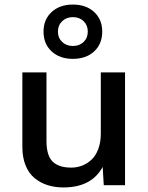

<svg xmlns="http://www.w3.org/2000/svg" viewBox="-20 -821 658 851"><path d="M433.1 -681.2Q433.1 -626.5 397.5 -593.3Q361.8 -560.1 303.2 -560.1Q244.6 -560.1 208.7 -593.3Q172.9 -626.5 172.9 -681.2Q172.9 -734.4 208.7 -767.6Q244.6 -800.8 303.2 -800.8Q361.8 -800.8 397.5 -767.6Q433.1 -734.4 433.1 -681.2ZM236.8 -681.2Q236.8 -652.8 255.6 -635Q274.4 -617.2 303.2 -617.2Q332 -617.2 350.6 -635Q369.1 -652.8 369.1 -681.2Q369.1 -709 350.6 -727.1Q332 -745.1 303.2 -745.1Q274.4 -745.1 255.6 -727.1Q236.8 -709 236.8 -681.2ZM261.2 9.8Q222.7 9.8 190.7 -0.5Q158.7 -10.7 133.3 -31.5Q107.9 -52.2 93.5 -87.6Q79.1 -123 79.1 -169.9V-500H186V-196.8Q186 -131.3 213.4 -104.7Q240.7 -78.1 295.9 -78.1Q321.8 -78.1 344.7 -87.2Q367.7 -96.2 386.2 -113.8Q404.8 -131.3 415.8 -161.1Q426.8 -190.9 426.8 -229V-500H534.2V0H439.9L435.1 -81.1Q385.7 9.8 261.2 9.8Z"/></svg>

Font: Work Sans Medium
Style: Regular
Weight: 500
Designer: Wei Huang
Foundry: Wei Huang
Version: Version 2.012